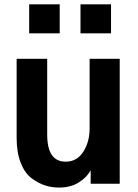

<svg xmlns="http://www.w3.org/2000/svg" viewBox="-20 -846 636 884"><path d="M114.3 -692.4V-826.2H254.9V-692.4ZM350.6 -692.4V-826.2H491.2V-692.4ZM56.6 -210.9V-575.2H197.3V-226.6Q197.3 -101.6 282.2 -101.6Q334 -101.6 363.3 -147Q392.6 -192.4 392.6 -254.9V-575.2H531.2V0H397.5V-59.6H395.5Q379.9 -29.3 342.3 -5.9Q304.7 17.6 252 17.6Q218.8 17.6 188 7.8Q157.2 -2 126 -24.9Q94.7 -47.9 75.7 -95.7Q56.6 -143.6 56.6 -210.9Z"/></svg>

Font: Gothic A1 ExtraBold
Style: Regular
Weight: 800
Designer: HanYang I&C Co.,Ltd.
Foundry: HanYang I&C Co.,Ltd.
Version: Version 2.50